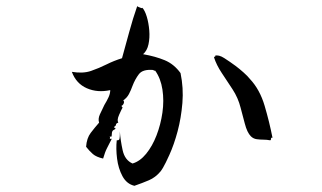

<svg xmlns="http://www.w3.org/2000/svg" viewBox="-20 -571 1040 620"><path d="M563 -335Q573 -287 569 -238.5Q565 -190 553.5 -147Q542 -104 527 -71Q525 -66 515.5 -46.5Q506 -27 498 -17Q482 2 461 11Q440 20 414 29Q389 23 375.5 -2Q362 -27 358 -59Q354 -91 357 -118Q365 -117 366 -123.5Q367 -130 367 -138Q367 -144 367 -147Q369 -118 376 -86Q383 -54 408 -43Q432 -50 452 -74.5Q472 -99 485.5 -134Q499 -169 504.5 -207.5Q510 -246 504.5 -282Q499 -318 481 -343Q477 -342 475 -345Q441 -348 428.5 -331.5Q416 -315 408 -294Q403 -280 396.5 -267.5Q390 -255 378 -247Q382 -243 379.5 -237Q377 -231 372 -229Q375 -224 376 -224Q372 -217 364.5 -200Q357 -183 362 -175Q355 -173 354.5 -168.5Q354 -164 349 -162Q348 -158 349.5 -158Q351 -158 351 -159Q355 -155 350 -153Q346 -151 344 -149Q342 -146 341.5 -143Q341 -140 341 -137Q341 -133 340 -130.5Q339 -128 334 -131Q336 -129 335 -125Q334 -124 335 -123Q336 -122 341 -123Q332 -105 325.5 -92.5Q319 -80 313 -59Q291 -64 280 -73.5Q269 -83 258 -97Q260 -125 273 -142Q286 -159 300 -175Q296 -187 302.5 -201.5Q309 -216 317 -232Q325 -245 330.5 -257Q336 -269 336 -280Q295 -271 260.5 -286Q226 -301 212 -339Q248 -333 274 -342Q300 -351 324 -363Q336 -369 348.5 -374Q361 -379 374 -383Q386 -426 397.5 -468.5Q409 -511 423 -551Q425 -549 433.5 -546Q442 -543 439 -547Q438 -548 438 -548Q438 -548 439 -547Q448 -537 454 -517Q460 -497 462 -473Q464 -449 459.5 -428Q455 -407 442 -396Q482 -389 512 -376.5Q542 -364 563 -335ZM860 -126Q855 -128 855 -122Q855 -118 852 -118Q847 -119 841.5 -119.5Q836 -120 831 -120Q820 -120 809 -121.5Q798 -123 790 -131Q778 -143 770.5 -172Q763 -201 757 -223Q749 -255 731 -282.5Q713 -310 696 -335.5Q679 -361 671 -386Q672 -387 673 -388Q678 -390 674 -391Q686 -395 704 -383.5Q722 -372 741 -358Q753 -349 766.5 -337Q780 -325 787 -316Q819 -282 834.5 -229.5Q850 -177 860 -126Z"/></svg>

Font: Yuji Syuku
Style: Regular
Weight: 400
Designer: Kataoka Yuji
Foundry: Kinuta Font Factory
Version: Version 3.002